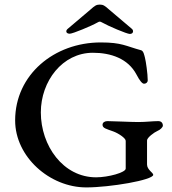

<svg xmlns="http://www.w3.org/2000/svg" viewBox="-20 -793 750 837"><path d="M284 -646C297 -646 379 -680 405 -695C414 -700 416 -700 425 -695C451 -680 533 -645 546 -645C555 -645 560 -650 560 -656C560 -660 559 -664 554 -668L456 -751C437 -768 430 -773 415 -773C400 -773 393 -768 374 -751L276 -668C271 -664 269 -660 269 -656C269 -650 275 -646 284 -646ZM419 -608C217 -608 46 -468 46 -268C46 -109 197 24 356 24C459 24 648 -8 648 -31C648 -40 621 -53 621 -76V-181C621 -193 652 -216 666 -222C679 -227 690 -239 690 -245C690 -257 683 -265 670 -265C645 -265 616 -261 583 -261C549 -261 474 -265 448 -265C438 -265 427 -260 427 -249C427 -234 444 -231 474 -220C496 -212 528 -191 528 -179V-58C528 -41 452 -20 399 -20C255 -20 158 -158 158 -303C158 -439 252 -563 385 -563C463 -563 538 -538 575 -468C589 -441 600 -428 608 -428C617 -428 624 -434 624 -443C624 -471 616 -526 612 -541C609 -552 606 -571 595 -574C528 -592 512 -608 419 -608Z"/></svg>

Font: EB Garamond SC 08
Style: Regular
Weight: 400
Version: Version 0.016